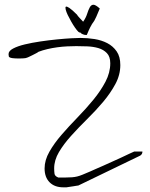

<svg xmlns="http://www.w3.org/2000/svg" viewBox="-20 -802 644 822"><path d="M170.9 -81.1Q170.9 -116.2 191.4 -152.3Q211.9 -188.5 243.7 -225.1Q275.4 -261.7 311.5 -298.8Q347.7 -335.9 379.4 -374.5Q411.1 -413.1 431.6 -452.1Q452.1 -491.2 452.1 -531.2Q452.1 -559.6 437.5 -574.7Q422.9 -589.8 400.9 -596.2Q378.9 -602.5 353.5 -603.5Q328.1 -604.5 306.6 -604.5Q289.1 -604.5 268.1 -603.5Q247.1 -602.5 225.6 -599.6Q204.1 -596.7 183.1 -591.8Q162.1 -586.9 144.5 -580.1Q142.6 -578.1 135.3 -574.2Q127.9 -570.3 119.1 -565.9Q110.4 -561.5 103 -558.1Q95.7 -554.7 93.8 -554.7Q92.8 -553.7 88.9 -553.2Q85 -552.7 79.6 -552.2Q74.2 -551.8 68.4 -551.8Q62.5 -551.8 59.6 -551.8Q57.6 -551.8 52.7 -551.8Q47.9 -551.8 42.5 -552.2Q37.1 -552.7 32.2 -553.2Q27.3 -553.7 25.4 -554.7Q18.6 -556.6 17.6 -561Q16.6 -565.4 16.6 -570.3Q16.6 -584 36.1 -594.2Q55.7 -604.5 85.9 -611.8Q116.2 -619.1 152.8 -624.5Q189.5 -629.9 224.1 -633.3Q258.8 -636.7 285.6 -638.2Q312.5 -639.6 324.2 -639.6Q354.5 -639.6 384.8 -634.8Q415 -629.9 439.5 -617.2Q463.9 -604.5 479.5 -582Q495.1 -559.6 495.1 -523.4Q495.1 -481.4 474.1 -442.4Q453.1 -403.3 421.9 -366.2Q390.6 -329.1 353.5 -292.5Q316.4 -255.9 284.7 -220.7Q252.9 -185.5 232.4 -150.9Q211.9 -116.2 211.9 -81.1Q211.9 -68.4 213.4 -58.1Q214.8 -47.9 229.5 -42Q232.4 -42 236.3 -42Q240.2 -42 245.1 -42Q250 -42 254.4 -42Q258.8 -42 259.8 -42Q276.4 -42 288.1 -43Q299.8 -43.9 310.1 -46.4Q320.3 -48.8 333.5 -54.2Q346.7 -59.6 367.2 -68.4Q373 -71.3 387.7 -77.6Q402.3 -84 421.4 -92.3Q440.4 -100.6 460.4 -109.9Q480.5 -119.1 499 -127.4Q517.6 -135.7 532.2 -143.1Q546.9 -150.4 554.7 -153.3H589.8Q589.8 -147.5 587.4 -143.1Q585 -138.7 580.1 -135.7L315.4 -7.8Q314.5 -7.8 308.1 -6.8Q301.8 -5.9 293.5 -4.4Q285.2 -2.9 277.3 -2Q269.5 -1 264.6 0H251Q213.9 0 192.4 -21.5Q170.9 -43 170.9 -81.1ZM335.9 -709Q347.7 -725.6 353 -742.7Q358.4 -759.8 364.3 -770.5Q370.1 -781.2 379.4 -781.7Q388.7 -782.2 407.2 -765.6Q397.5 -741.2 392.1 -730Q386.7 -718.8 383.8 -713.4Q380.9 -708 378.9 -706.1Q377 -704.1 374 -699.2Q371.1 -694.3 365.7 -684.1Q360.4 -673.8 351.6 -652.3H347.7Q341.8 -652.3 334.5 -655.3Q327.1 -658.2 322.3 -664.1Q321.3 -660.2 314.9 -666.5Q308.6 -672.9 300.8 -684.1Q293 -695.3 284.7 -710Q276.4 -724.6 270 -737.8Q263.7 -751 261.2 -761.2Q258.8 -771.5 262.2 -773.4Q265.6 -775.4 276.9 -768.1Q288.1 -760.7 309.6 -739.3Q309.6 -738.3 313.5 -733.4Q317.4 -728.5 322.3 -723.6Q327.1 -718.8 331.1 -714.4Q335 -710 335.9 -709Z"/></svg>

Font: Zeyada
Style: Regular
Weight: 400
Version: Version 1.002 2010